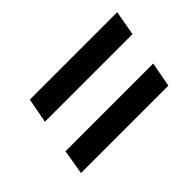

<svg xmlns="http://www.w3.org/2000/svg" viewBox="-55 -680 693 693"><g transform="rotate(-45 291.0 -334.0)"><path d="M95 -398 113 -493H559L542 -398ZM56 -175 72 -270H520L502 -175Z"/></g></svg>

Font: Gantari SemiBold
Style: Italic
Weight: 600
Italic angle: -10°
Designer: Anugrah Pasau
Foundry: Lafontype
Version: Version 1.000